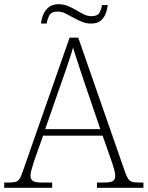

<svg xmlns="http://www.w3.org/2000/svg" viewBox="-23 -893 702 913"><path d="M-3 0V-25H18Q41 -25 52 -28.5Q63 -32 70.5 -43.5Q78 -55 86 -80L308 -714H349L572 -74Q580 -52 587 -42Q594 -32 605 -28.5Q616 -25 639 -25H659V0H438V-25H469Q505 -25 515 -33Q525 -41 525 -57Q525 -68 520.5 -85Q516 -102 510.5 -118Q505 -134 502 -142L465 -248H182L145 -144Q142 -135 136.5 -118.5Q131 -102 126.5 -85Q122 -68 122 -58Q122 -41 132.5 -33Q143 -25 179 -25H225V0ZM192 -279H454L380 -496Q371 -523 360.5 -554.5Q350 -586 340.5 -615.5Q331 -645 324 -667Q320 -650 310.5 -621Q301 -592 290.5 -561Q280 -530 271 -506ZM410 -781Q386 -781 365 -790Q344 -799 325 -809.5Q306 -820 288 -829Q270 -838 251 -838Q221 -838 211.5 -819.5Q202 -801 199 -781H172Q174 -802 182.5 -823Q191 -844 208.5 -858.5Q226 -873 255 -873Q280 -873 301 -864Q322 -855 340.5 -844Q359 -833 376.5 -824.5Q394 -816 412 -816Q441 -816 450 -832.5Q459 -849 462 -869H489Q487 -847 479 -827Q471 -807 455 -794Q439 -781 410 -781Z"/></svg>

Font: Noto Rashi Hebrew ExtraLight
Style: Regular
Weight: 250
Version: Version 1.006